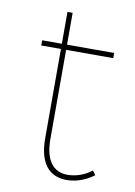

<svg xmlns="http://www.w3.org/2000/svg" viewBox="-75 -680 512 730"><g transform="rotate(10 181.0 -315.0)"><path d="M326 -53C300 -32 268 -21 236 -20C177 -19 146 -62 146 -142V-487H328V-507H146V-630H126V-507H50V-487H126V-142C126 -48 164 1 236 0C273 -1 308 -14 338 -37Z"/></g></svg>

Font: Montserrat Thin
Style: Regular
Weight: 250
Designer: Julieta Ulanovsky
Foundry: Julieta Ulanovsky
Version: Version 4.000